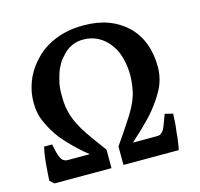

<svg xmlns="http://www.w3.org/2000/svg" viewBox="-94 -732 867 833"><g transform="rotate(-15 339.0 -315.0)"><path d="M50.8 0 32.2 -17.1Q32.2 -22 34.2 -47.9L37.1 -87.9Q38.1 -102.1 42 -129.9Q42 -133.8 48.8 -166H85Q91.8 -132.8 92.8 -129.9Q97.7 -112.8 102.1 -104Q106.9 -92.8 115 -87.9Q123 -83 131.8 -83H231.9Q191.9 -113.8 150.9 -157.2Q116.7 -192.4 96.2 -227.1Q74.2 -264.2 64 -293.9Q54.2 -324.7 54.2 -360.8Q54.2 -396 62 -424.8Q70.8 -460 86.9 -487.8Q102.1 -515.6 127.9 -543Q153.8 -570.8 185.1 -588.9Q219.2 -608.9 258.8 -619.1Q302.7 -630.4 350.1 -629.9Q411.6 -629.9 460.9 -611.8Q506.8 -594.7 543.9 -560.1Q579.1 -525.9 597.2 -479Q615.2 -431.2 615.2 -372.1Q615.2 -335.9 603 -300.8Q591.8 -270 564.9 -231Q539.1 -192.9 505.9 -159.2Q478 -130.4 425.8 -83H536.1Q544.9 -83 551.8 -87.9Q560.5 -94.7 564.7 -101.8Q568.8 -108.9 576.2 -127.9L590.8 -168L627 -159.2Q626 -154.3 625.5 -141.6Q625 -128.9 625 -123Q624 -106.9 620.1 -78.1Q619.1 -66.9 618.2 -55.9Q617.2 -44.9 615.2 -34.2Q612.3 -11.2 608.9 0H360.8V-83L405.8 -148.9L439.9 -201.2Q454.1 -224.1 463.9 -245.1Q472.7 -264.6 479 -284.2Q482.9 -298.3 486.8 -324.2Q489.7 -345.2 490.2 -368.2Q490.2 -411.1 479 -450.2Q469.2 -486.3 446.8 -514.2Q425.8 -541 397 -555.9Q368.2 -570.8 333 -570.8Q306.2 -570.8 285.2 -562Q262.2 -552.2 246.1 -536.1Q224.1 -514.2 215.8 -500Q201.7 -476.1 195.8 -457Q189 -435.1 184.1 -413.1Q180.2 -394 180.2 -374Q180.2 -340.8 181.2 -327.1Q182.1 -312 188 -286.1Q192.9 -265.1 201.2 -246.1Q208 -229 224.1 -201.2Q235.4 -182.1 258.8 -148.9L307.1 -83V0Z"/></g></svg>

Font: Gentium Basic
Style: Bold
Weight: 700
Designer: J. Victor Gaultney and Annie Olsen
Foundry: SIL International
Version: Version 1.100